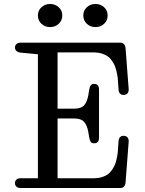

<svg xmlns="http://www.w3.org/2000/svg" viewBox="-20 -947 740 977"><path d="M462.9 -40Q482.9 -40.5 499.5 -45.9Q516.1 -51.3 527.3 -59.1Q538.6 -66.9 547.6 -79.3Q556.6 -91.8 561.5 -101.8Q566.4 -111.8 570.6 -126.7Q574.7 -141.6 575.9 -149.7Q577.1 -157.7 579.1 -169.9L583 -226.1Q584.5 -255.9 608.9 -255.9Q622.1 -255.9 628.9 -247.8Q635.7 -239.7 634.8 -226.1L619.1 -21Q617.2 9.8 591.8 9.8H85Q71.3 9.8 63.7 2.9Q56.2 -3.9 56.2 -15.1Q56.2 -26.4 63.7 -33.2Q71.3 -40 85 -40H172.9V-670.9L85 -679.2Q71.3 -680.7 63.7 -687.7Q56.2 -694.8 56.2 -705.1Q56.2 -716.3 64.2 -723.1Q72.3 -730 85 -730H591.8Q617.2 -730 619.1 -699.2L634.8 -494.1Q635.7 -480.5 628.9 -472.2Q622.1 -463.9 608.9 -463.9Q584.5 -463.9 583 -494.1L579.1 -549.8Q577.1 -562 575.9 -570.1Q574.7 -578.1 570.6 -593Q566.4 -607.9 561.5 -617.9Q556.6 -627.9 547.6 -640.6Q538.6 -653.3 527.3 -660.9Q516.1 -668.5 499.5 -674.1Q482.9 -679.7 462.9 -680.2H272.9V-394H356Q392.6 -394 408 -411.1Q423.3 -428.2 429.2 -461.9L434.1 -491.2Q436.5 -505.9 441.9 -512.9Q447.3 -520 459 -520Q483.9 -520 483.9 -491.2V-247.1Q483.9 -217.8 459 -217.8Q447.3 -217.8 441.9 -225.1Q436.5 -232.4 434.1 -247.1L429.2 -275.9Q423.3 -309.6 408 -326.9Q392.6 -344.2 356 -344.2H272.9V-40ZM190.9 -825.9Q172.9 -842.8 172.9 -868.2Q172.9 -893.6 190.9 -910.2Q209 -926.8 234.9 -926.8Q260.7 -926.8 278.8 -910.2Q296.9 -893.6 296.9 -868.2Q296.9 -842.8 278.8 -825.9Q260.7 -809.1 234.9 -809.1Q209 -809.1 190.9 -825.9ZM421.9 -825.9Q403.8 -842.8 403.8 -868.2Q403.8 -893.6 421.9 -910.2Q439.9 -926.8 465.8 -926.8Q491.7 -926.8 509.8 -910.2Q527.8 -893.6 527.8 -868.2Q527.8 -842.8 509.8 -825.9Q491.7 -809.1 465.8 -809.1Q439.9 -809.1 421.9 -825.9Z"/></svg>

Font: Director
Style: Regular
Weight: 400
Designer: Ange Degheest & May Jolivet & Justine Herbel
Foundry: Velvetyne Type Foundry
Version: Version 1.000;FEAKit 1.0